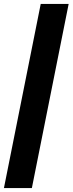

<svg xmlns="http://www.w3.org/2000/svg" viewBox="-29 -762 369 976"><path d="M-9 194 178 -742H320L133 194Z"/></svg>

Font: MOST Montserrat
Style: Bold Italic
Weight: 700
Italic angle: -11.3°
Designer: Julieta Ulanovsky
Foundry: Julieta Ulanovsky
Version: Version 8.000;March 11, 2024;FontCreator 15.0.0.2926 64-bit